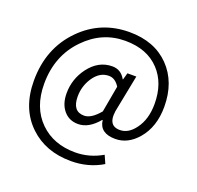

<svg xmlns="http://www.w3.org/2000/svg" viewBox="-150 -882 1246 1216"><g transform="rotate(20 473.0 -274.5)"><path d="M171 70Q56 -39 56 -227Q56 -445 196 -587Q329 -722 522 -722Q690 -722 790 -620Q889 -518 889 -352Q889 -216 815 -130Q750 -55 666 -55Q561 -55 551 -140H548Q484 -63 412 -63Q353 -63 317 -104Q278 -148 278 -222Q278 -318 336 -396Q400 -481 493 -481Q552 -481 582 -426H584L597 -472H657L613 -249Q582 -118 674 -118Q732 -118 776 -179Q825 -245 825 -348Q825 -488 746 -572Q663 -661 515 -661Q359 -661 245 -543Q124 -419 124 -230Q124 -70 219 23Q310 112 456 112Q552 112 638 62L662 116Q567 173 450 173Q279 173 171 70ZM533 -192 565 -370Q536 -417 493 -417Q431 -417 389 -354Q351 -296 351 -227Q351 -126 430 -126Q478 -126 533 -192Z"/></g></svg>

Font: KaiGen Gothic CN Regular
Style: Regular
Weight: 400
Designer: Ryoko NISHIZUKA  (kana & ideographs); Paul D. Hunt (Latin, Greek & Cyrillic); Wenlong ZHANG  (bopomofo); Sandoll Communi
Foundry: Adobe Systems Incorporated
Version: Version 1.002.20150501